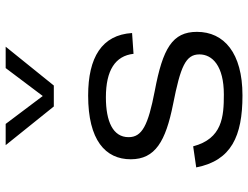

<svg xmlns="http://www.w3.org/2000/svg" viewBox="-117 -725 854 660"><g transform="rotate(-90 310.0 -395.0)"><path d="M311.5 -519C158.5 -519 92.5 -460 92.5 -372.5C92.5 -288.5 154 -252.5 282 -227C411 -201.5 453 -184 453 -136.5C453 -92 413.5 -52.5 315 -52.5C238.5 -52.5 163.5 -58 137 -158L64.5 -147.5C88 -27 171.5 11.5 312 11.5C458 11.5 530.5 -52 530.5 -145C530.5 -229.5 473.5 -262.5 327.5 -290C208 -313 168.5 -334 168.5 -380C168.5 -433.5 222 -458 305.5 -458C398 -458 448 -426 455 -363L526.5 -368C520 -472 442.5 -519 311.5 -519ZM141 -802.5H214L310 -675L406 -802.5H479.5L346 -637H274Z"/></g></svg>

Font: Monaspace Neon Light
Style: Regular
Weight: 300
Designer: Riley Cran & the Lettermatic Team
Foundry: Lettermatic
Version: Version 1.200 (Monaspace Neon)